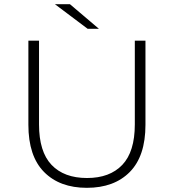

<svg xmlns="http://www.w3.org/2000/svg" viewBox="-20 -895 833 920"><path d="M396 5Q266 5 191 -71Q116 -147 116 -297V-700H167V-299Q167 -168 227 -105Q287 -42 397 -42Q506 -42 566 -105Q626 -168 626 -299V-700H677V-297Q677 -147 602 -71Q527 5 396 5ZM400 -757 243 -875H315L454 -757Z"/></svg>

Font: Montserrat Light
Style: Regular
Weight: 300
Designer: Julieta Ulanovsky
Foundry: Julieta Ulanovsky
Version: Version 9.000; ttfautohint (v1.8.4.7-5d5b)